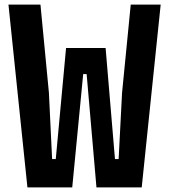

<svg xmlns="http://www.w3.org/2000/svg" viewBox="-20 -820 740 840"><path d="M157 -800 194 -414 208 -124H224L269 -610H442L483 -124H499L514 -414L552 -800H683L600 0H402L359 -496H344L296 0H100L17 -800Z"/></svg>

Font: Martian Mono SemiBold
Style: Regular
Weight: 600
Monospace: yes
Designer: Roman Shamin
Foundry: Evil Martians
Version: Version 1.000; ttfautohint (v1.8.4.7-5d5b)